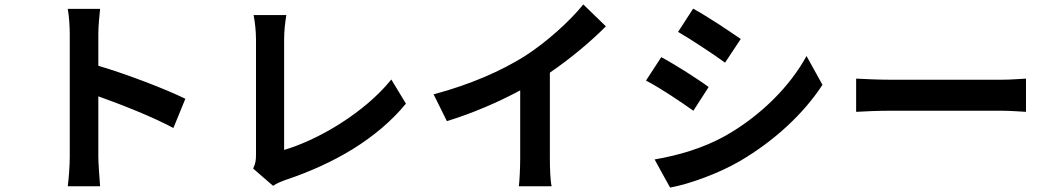

<svg xmlns="http://www.w3.org/2000/svg" viewBox="-20 -813 4740 867"><path d="M424 -242V-378C525 -342 666 -287 763 -235L817 -367C730 -410 550 -479 424 -516V-658C424 -698 429 -740 432 -773H286C292 -740 295 -692 295 -658C295 -577 295 -179 295 -106C295 -68 291 -10 286 28H359H432C429 -11 424 -78 424 -106Z M1575 -141C1668 -199 1749 -267 1813 -345L1747 -454C1626 -304 1417 -181 1263 -136C1263 -209 1263 -529 1263 -635C1263 -673 1267 -707 1273 -745H1199H1125C1131 -717 1136 -672 1136 -635C1136 -529 1136 -187 1136 -115C1136 -93 1135 -76 1123 -52L1213 26C1234 12 1255 5 1268 0C1379 -37 1483 -84 1575 -141Z M2463 -291V-485C2554 -547 2644 -622 2716 -694L2614 -793C2553 -717 2446 -621 2349 -559C2245 -494 2107 -432 1938 -387L1998 -266C2113 -301 2233 -353 2329 -405V-98C2329 -55 2326 5 2323 28H2397H2471C2465 4 2463 -55 2463 -98Z M3152 -600C3191 -575 3228 -549 3254 -530L3325 -637C3300 -654 3262 -680 3222 -706C3183 -731 3141 -757 3110 -774L3042 -669C3073 -651 3113 -626 3152 -600ZM2971 -29 3006 34C3090 19 3224 -29 3320 -85C3474 -175 3607 -297 3694 -430L3658 -495L3622 -560C3547 -423 3416 -291 3256 -200C3154 -143 3041 -111 2936 -93ZM3079 -488C3039 -513 2998 -538 2966 -555L2897 -449C2929 -433 2969 -408 3008 -383C3047 -357 3085 -332 3111 -313L3180 -420C3156 -438 3118 -463 3079 -488Z M4613 -383V-458C4588 -457 4547 -453 4503 -453C4418 -453 4109 -453 3998 -453C3949 -453 3880 -456 3846 -458V-383V-308C3881 -310 3944 -313 3998 -313C4108 -313 4418 -313 4503 -313C4542 -313 4590 -309 4613 -308Z"/></svg>

Font: GenSekiGothic2 TW B
Style: Regular
Weight: 700
Version: Version 2.100;PS 2.1;hotconv 16.6.51;makeotf.lib2.5.65220 DE